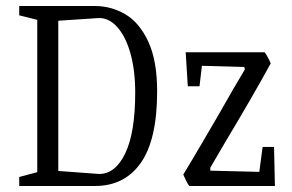

<svg xmlns="http://www.w3.org/2000/svg" viewBox="-20 -619 971 639"><path d="M44 -30 104 -46V-553L44 -568V-599H296Q350 -599 397 -571.5Q444 -544 473.5 -480.5Q503 -417 503 -315Q503 -155 449 -77.5Q395 0 296 0H44ZM430 -311Q430 -384 414.5 -440Q399 -496 371.5 -527.5Q344 -559 310 -559L174 -550V-50L310 -40Q364 -40 397 -109Q430 -178 430 -311ZM590 -38Q621 -89 658 -152.5Q695 -216 712 -245Q757 -325 795 -388L793 -396L652 -400L644 -332H605L598 -445H861Q866 -438 871.5 -428Q877 -418 881 -408Q822 -300 732 -150L680 -61V-51L843 -47L854 -130H892L895 0H610Q604 -8 598.5 -19.5Q593 -31 590 -38Z"/></svg>

Font: Grenze Light
Style: Regular
Weight: 300
Designer: Renata Polastri
Foundry: Omnibus-Type
Version: Version 1.002; ttfautohint (v1.8)